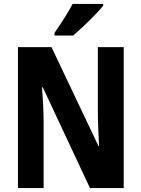

<svg xmlns="http://www.w3.org/2000/svg" viewBox="-20 -953 717 973"><path d="M503 -924V-933H348C325 -889 290 -835 256 -786V-773H351C399 -814 473 -886 503 -924ZM607 0V-714H476V-380C476 -335 479 -272 482 -213H479L241 -714H71V0H201V-337C201 -384 198 -447 193 -510H197L436 0Z"/></svg>

Font: Noto Sans Hebrew Condensed
Style: Bold
Weight: 700
Width: 3
Designer: Monotype Design Team
Foundry: Monotype Imaging Inc.
Version: Version 2.004